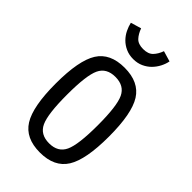

<svg xmlns="http://www.w3.org/2000/svg" viewBox="-226 -808 894 894"><g transform="rotate(45 221.0 -361.0)"><path d="M47.2 -269.8Q47.2 -118.2 87.2 -54.1Q127.2 10 222.2 10Q317.2 10 357.3 -54.1Q397.4 -118.2 397.4 -269.8Q397.4 -421.4 357.3 -485Q317.2 -548.6 222.2 -548.6Q127.2 -548.6 87.2 -485Q47.2 -421.4 47.2 -269.8ZM121.2 -270.5Q121.2 -397.4 142.6 -442.7Q164 -488 222.2 -488Q280.4 -488 301.9 -442.7Q323.4 -397.4 323.4 -270.5Q323.4 -142.6 301.9 -96.6Q280.4 -50.6 222.2 -50.6Q164 -50.6 142.6 -96.6Q121.2 -142.6 121.2 -270.5ZM222 -604.8Q249.4 -604.8 271.5 -615Q293.6 -625.2 309.3 -641.2Q325 -657.2 335.3 -677.2Q345.6 -697.2 349.2 -717L297.2 -732.4Q287.4 -704.8 270.8 -687.7Q254.2 -670.6 221.6 -670.6Q188.8 -670.6 172.7 -687.7Q156.6 -704.8 146.8 -732.4L94.6 -717Q99 -697.2 108.8 -677.1Q118.6 -657 134.2 -641.1Q149.8 -625.2 171.9 -615Q194 -604.8 222 -604.8Z"/></g></svg>

Font: Secuela Light
Style: Regular
Weight: 300
Designer: Fernando Haro
Foundry: deFharo
Version: Version 1.708